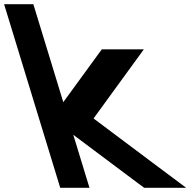

<svg xmlns="http://www.w3.org/2000/svg" viewBox="-243 -849 912 919"><path d="M59.9 -360 229.7 -593 244.6 -613H445.6L358.3 -493L204.8 -282L487.6 -70L648.3 50H447.3L420.2 30L107.7 -203.9L163.9 -20L185.3 50H45.3L23.9 -20L-34.8 -212L-77.6 -352L-202 -759L-223.5 -829H-83.5L-62 -759Z"/></svg>

Font: Nordica Plus
Style: NordicaClassicRgOpObl
Weight: 500
Version: Version 1.01